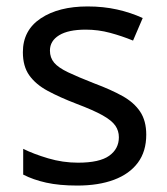

<svg xmlns="http://www.w3.org/2000/svg" viewBox="-20 -566 519 596"><path d="M434 -148Q434 -96 408 -61Q382 -26 334 -8Q286 10 220 10Q164 10 123.5 1Q83 -8 52 -24V-104Q84 -88 129.5 -74.5Q175 -61 222 -61Q289 -61 319 -82.5Q349 -104 349 -140Q349 -160 338 -176Q327 -192 298.5 -208Q270 -224 217 -244Q165 -264 128 -284Q91 -304 71 -332Q51 -360 51 -404Q51 -472 106.5 -509Q162 -546 252 -546Q301 -546 343.5 -536.5Q386 -527 423 -510L393 -440Q359 -454 322 -464Q285 -474 246 -474Q192 -474 163.5 -456.5Q135 -439 135 -409Q135 -387 148 -371.5Q161 -356 191.5 -341.5Q222 -327 273 -307Q324 -288 360 -268Q396 -248 415 -219.5Q434 -191 434 -148Z"/></svg>

Font: Noto Sans Lao UI
Style: Regular
Weight: 400
Designer: Monotype Design Team
Foundry: Monotype Imaging Inc.
Version: Version 2.000